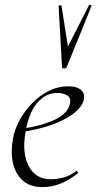

<svg xmlns="http://www.w3.org/2000/svg" viewBox="-20 -751 394 783"><path d="M154 12Q102 12 72 -15.5Q42 -43 32.5 -88Q23 -133 33 -185Q39 -222 59.5 -260Q80 -298 110.5 -329.5Q141 -361 178.5 -380Q216 -399 258 -399Q293 -399 310 -384.5Q327 -370 322 -345Q317 -322 294.5 -300.5Q272 -279 236.5 -261.5Q201 -244 157.5 -231.5Q114 -219 67 -213L69 -226Q147 -237 200.5 -261.5Q254 -286 264 -324Q272 -352 254 -362Q236 -372 215 -372Q179 -372 152 -351Q125 -330 108.5 -295Q92 -260 85 -218Q74 -161 82.5 -116.5Q91 -72 117.5 -46Q144 -20 187 -20Q212 -20 238.5 -27Q265 -34 290 -53Q293 -55 296.5 -51Q300 -47 297 -44Q259 -14 224 -1Q189 12 154 12ZM233 -477 219 -726Q219 -729 225 -729.5Q231 -730 231 -727L257 -561L343 -730Q344 -732 349.5 -730.5Q355 -729 353 -726L252 -477Q250 -472 241.5 -472Q233 -472 233 -477Z"/></svg>

Font: Cormorant Light Light
Style: Italic
Weight: 300
Italic angle: -10°
Version: Version 4.000